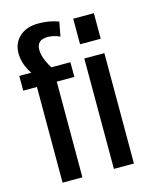

<svg xmlns="http://www.w3.org/2000/svg" viewBox="-114 -832 722 907"><g transform="rotate(-15 247.0 -378.0)"><path d="M78 -468H11V-540H116L93 -509Q74 -531 61 -553.5Q48 -576 41.5 -598.5Q35 -621 35 -643Q35 -694 69.5 -725Q104 -756 161 -756Q180 -756 197.5 -754Q215 -752 231 -748Q247 -744 260 -739L247 -669Q232 -676 217 -679.5Q202 -683 188 -683Q161 -683 147.5 -671Q134 -659 134 -633Q134 -608 148.5 -576Q163 -544 189 -510L126 -540H261V-468H175V0H78ZM427 -540V0H329V-540ZM428 -735V-610H327V-735Z"/></g></svg>

Font: Pathway Extreme Condensed Medium
Style: Regular
Weight: 500
Width: 3
Version: Version 1.001;gftools[0.9.26]